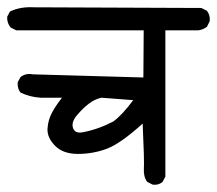

<svg xmlns="http://www.w3.org/2000/svg" viewBox="-24 -578 607 537"><path d="M403.3 -61.5 387.7 -69.3Q377 -84 378.4 -106Q379.9 -127.9 375 -232.4Q312.5 -175.8 273.9 -161.6Q235.4 -147.5 193.8 -147.5Q152.3 -147.5 129.9 -170.4Q107.4 -193.4 108.9 -218.3Q110.4 -243.2 122.1 -264.2Q133.8 -285.2 149.4 -304.7H89.8Q58.6 -306.6 33.2 -319.3Q24.4 -330.1 25.4 -347.7L33.2 -362.3Q47.9 -374 67.4 -370.1L377 -361.3L377.9 -493.2H21.5L5.9 -501Q-4.9 -513.7 -3.9 -531.2L3.9 -545.9Q33.2 -559.6 69.3 -557.6L539.1 -555.7L554.7 -547.9Q564.5 -535.2 562.5 -518.6L554.7 -502.9Q543.9 -495.1 531.2 -493.2H438.5V-84L430.7 -69.3Q419.9 -59.6 403.3 -61.5ZM293 -238.3Q317.4 -255.9 348.6 -297.9L259.8 -304.7Q241.2 -300.8 224.6 -288.1Q208 -275.4 191.4 -255.9Q174.8 -236.3 180.2 -220.2Q185.5 -204.1 207 -208Q228.5 -211.9 250.5 -219.7Q272.5 -227.5 293 -238.3Z"/></svg>

Font: JasonHandwriting1
Style: Regular
Weight: 400
Version: Version 1.48.20